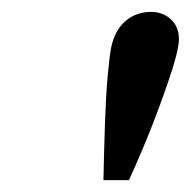

<svg xmlns="http://www.w3.org/2000/svg" viewBox="-20 -764 321 323"><path d="M197 -461H154Q155 -509 156.5 -554.5Q158 -600 161 -634.5Q164 -669 167 -684Q173 -713 191 -728.5Q209 -744 234 -744Q254 -744 267.5 -731.5Q281 -719 281 -698Q281 -683 270 -648Q259 -613 240.5 -564.5Q222 -516 197 -461Z"/></svg>

Font: Wix Madefor Text SemiBold
Style: Italic
Weight: 600
Italic angle: -12°
Designer: Dalton Maag Ltd
Foundry: Dalton Maag Ltd
Version: Version 3.100